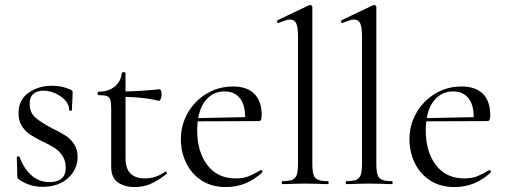

<svg xmlns="http://www.w3.org/2000/svg" viewBox="-20 -745 2048 777"><path d="M191 -226Q225 -209 245.5 -196Q266 -183 280 -161.5Q294 -140 294 -110Q294 -60 255.5 -24.5Q217 11 152 11Q99 11 56 -19Q50 -24 50 -31L48 -109Q48 -111 53 -112Q58 -113 59 -110Q78 -60 109 -34Q140 -8 181 -8Q212 -8 229 -22.5Q246 -37 246 -66Q246 -94 233.5 -113.5Q221 -133 203 -145Q185 -157 153 -172Q120 -188 101 -201Q82 -214 68.5 -235Q55 -256 55 -287Q55 -341 95.5 -369.5Q136 -398 191 -398Q230 -398 264 -383Q274 -379 274 -372L273 -341Q271 -315 271 -299Q271 -297 265.5 -297Q260 -297 260 -299Q260 -331 226 -354.5Q192 -378 155 -378Q130 -378 115 -365Q100 -352 100 -325Q100 -290 123 -269.5Q146 -249 191 -226Z M650 -51Q653 -51 655 -47Q657 -43 654 -41Q617 -12 587.5 0Q558 12 526 12Q484 12 457 -7Q430 -26 430 -70V-305Q430 -330 426.5 -341Q423 -352 413 -356Q403 -360 379 -360Q375 -360 375 -367Q375 -374 379 -374Q419 -374 444 -394.5Q469 -415 473 -449Q473 -453 481 -453Q488 -453 488 -449V-375Q551 -376 627 -384Q629 -384 631.5 -377.5Q634 -371 634 -362Q634 -354 630.5 -345Q627 -336 623 -337Q568 -351 488 -353V-104Q488 -23 567 -23Q611 -23 648 -50Z M1036 -57Q1039 -57 1041 -53Q1043 -49 1041 -47Q977 12 895 12Q837 12 796 -14.5Q755 -41 733.5 -85.5Q712 -130 712 -181Q712 -240 740.5 -289Q769 -338 817 -366.5Q865 -395 923 -395Q980 -395 1009.5 -365Q1039 -335 1039 -280Q1039 -267 1036.5 -261Q1034 -255 1028 -255L780 -254Q778 -232 778 -218Q778 -131 819 -77Q860 -23 934 -23Q964 -23 984.5 -31Q1005 -39 1034 -56ZM782 -267 972 -271Q972 -322 950 -348.5Q928 -375 889 -375Q847 -375 819 -346.5Q791 -318 782 -267Z M1123 -12Q1150 -12 1163 -17.5Q1176 -23 1181 -37.5Q1186 -52 1186 -81V-598Q1186 -634 1179 -650Q1172 -666 1154 -666Q1139 -666 1108 -652H1106Q1103 -652 1101.5 -657Q1100 -662 1103 -663L1231 -724L1235 -725Q1238 -725 1241 -722.5Q1244 -720 1244 -717V-81Q1244 -52 1249 -37.5Q1254 -23 1267 -17.5Q1280 -12 1307 -12Q1310 -12 1310 -6Q1310 0 1307 0Q1284 0 1270 -1L1215 -2L1161 -1Q1147 0 1123 0Q1120 0 1120 -6Q1120 -12 1123 -12Z M1382 -12Q1409 -12 1422 -17.5Q1435 -23 1440 -37.5Q1445 -52 1445 -81V-598Q1445 -634 1438 -650Q1431 -666 1413 -666Q1398 -666 1367 -652H1365Q1362 -652 1360.5 -657Q1359 -662 1362 -663L1490 -724L1494 -725Q1497 -725 1500 -722.5Q1503 -720 1503 -717V-81Q1503 -52 1508 -37.5Q1513 -23 1526 -17.5Q1539 -12 1566 -12Q1569 -12 1569 -6Q1569 0 1566 0Q1543 0 1529 -1L1474 -2L1420 -1Q1406 0 1382 0Q1379 0 1379 -6Q1379 -12 1382 -12Z M1961 -57Q1964 -57 1966 -53Q1968 -49 1966 -47Q1902 12 1820 12Q1762 12 1721 -14.5Q1680 -41 1658.5 -85.5Q1637 -130 1637 -181Q1637 -240 1665.5 -289Q1694 -338 1742 -366.5Q1790 -395 1848 -395Q1905 -395 1934.5 -365Q1964 -335 1964 -280Q1964 -267 1961.5 -261Q1959 -255 1953 -255L1705 -254Q1703 -232 1703 -218Q1703 -131 1744 -77Q1785 -23 1859 -23Q1889 -23 1909.5 -31Q1930 -39 1959 -56ZM1707 -267 1897 -271Q1897 -322 1875 -348.5Q1853 -375 1814 -375Q1772 -375 1744 -346.5Q1716 -318 1707 -267Z"/></svg>

Font: Cormorant Garamond
Style: Regular
Weight: 400
Designer: Christian Thalmann (Catharsis Fonts)
Version: Version 3.000